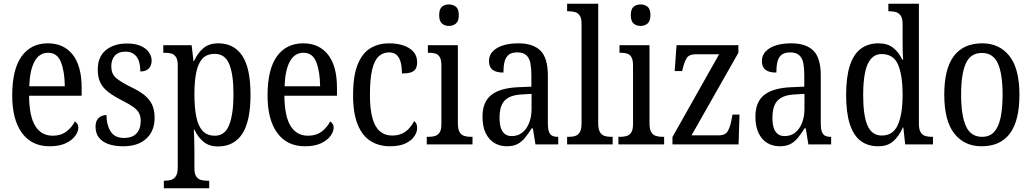

<svg xmlns="http://www.w3.org/2000/svg" viewBox="-20 -780 5572 1037"><path d="M248 10Q151 10 98.5 -62Q46 -134 46 -264Q46 -405 96.5 -475.5Q147 -546 239 -546Q324 -546 372.5 -485Q421 -424 421 -305V-263H137Q138 -152 170.5 -99.5Q203 -47 265 -47Q309 -47 339 -70Q369 -93 384 -124Q391 -120 397 -112Q403 -104 403 -90Q403 -70 386.5 -46.5Q370 -23 335.5 -6.5Q301 10 248 10ZM330 -314Q329 -395 309 -445Q289 -495 240 -495Q192 -495 166.5 -448Q141 -401 138 -314Z M646 10Q600 10 566.5 -1.5Q533 -13 514.5 -36.5Q496 -60 496 -95Q496 -119 505 -133Q514 -147 528 -153Q542 -159 555 -159Q555 -107 577 -71Q599 -35 649 -35Q695 -35 717.5 -59.5Q740 -84 740 -126Q740 -151 731.5 -168Q723 -185 701.5 -201Q680 -217 642 -236Q595 -260 565.5 -282.5Q536 -305 522 -333.5Q508 -362 508 -405Q508 -473 551.5 -509Q595 -545 666 -545Q711 -545 740 -532Q769 -519 784 -498Q799 -477 799 -452Q799 -426 783.5 -410Q768 -394 738 -394Q738 -447 717.5 -474Q697 -501 658 -501Q619 -501 600 -479Q581 -457 581 -422Q581 -382 605 -360.5Q629 -339 685 -311Q730 -290 758.5 -267.5Q787 -245 801 -215.5Q815 -186 815 -144Q815 -72 770 -31Q725 10 646 10Z M865 237V196H872Q890 196 905.5 191Q921 186 930.5 170.5Q940 155 940 124V-427Q940 -457 930.5 -471.5Q921 -486 906.5 -490.5Q892 -495 873 -495H862V-536H1015L1025 -450H1028Q1047 -493 1078 -519.5Q1109 -546 1159 -546Q1243 -546 1288 -479.5Q1333 -413 1333 -269Q1333 -124 1288 -56.5Q1243 11 1157 11Q1110 11 1079.5 -14Q1049 -39 1030 -80H1027Q1028 -56 1029 -26.5Q1030 3 1030 34V129Q1030 158 1039.5 172.5Q1049 187 1064.5 191.5Q1080 196 1097 196H1110V237ZM1141 -47Q1195 -47 1218 -105.5Q1241 -164 1241 -272Q1241 -379 1218 -434Q1195 -489 1140 -489Q1097 -489 1073.5 -463.5Q1050 -438 1040 -389.5Q1030 -341 1030 -271Q1030 -200 1040 -150Q1050 -100 1074 -73.5Q1098 -47 1141 -47Z M1627 10Q1530 10 1477.5 -62Q1425 -134 1425 -264Q1425 -405 1475.5 -475.5Q1526 -546 1618 -546Q1703 -546 1751.5 -485Q1800 -424 1800 -305V-263H1516Q1517 -152 1549.5 -99.5Q1582 -47 1644 -47Q1688 -47 1718 -70Q1748 -93 1763 -124Q1770 -120 1776 -112Q1782 -104 1782 -90Q1782 -70 1765.5 -46.5Q1749 -23 1714.5 -6.5Q1680 10 1627 10ZM1709 -314Q1708 -395 1688 -445Q1668 -495 1619 -495Q1571 -495 1545.5 -448Q1520 -401 1517 -314Z M2085 10Q2027 10 1982 -18Q1937 -46 1912 -107Q1887 -168 1887 -265Q1887 -372 1912.5 -433.5Q1938 -495 1982 -520.5Q2026 -546 2080 -546Q2125 -546 2159 -534.5Q2193 -523 2213 -500.5Q2233 -478 2233 -444Q2233 -421 2224.5 -407.5Q2216 -394 2197.5 -388.5Q2179 -383 2151 -383Q2151 -414 2145 -440Q2139 -466 2124 -481.5Q2109 -497 2081 -497Q2050 -497 2026.5 -476.5Q2003 -456 1990.5 -406Q1978 -356 1978 -266Q1978 -195 1990.5 -146Q2003 -97 2030 -72.5Q2057 -48 2099 -48Q2129 -48 2151.5 -58.5Q2174 -69 2190.5 -87.5Q2207 -106 2217 -126Q2225 -120 2229 -111Q2233 -102 2233 -88Q2233 -67 2218 -44Q2203 -21 2170.5 -5.5Q2138 10 2085 10Z M2285 0V-41H2296Q2316 -41 2331 -46Q2346 -51 2355 -65.5Q2364 -80 2364 -110V-425Q2364 -455 2356 -470Q2348 -485 2333.5 -490Q2319 -495 2299 -495H2291V-536H2453V-115Q2453 -84 2461.5 -68Q2470 -52 2486 -46.5Q2502 -41 2521 -41H2532V0ZM2405 -640Q2382 -640 2367 -653Q2352 -666 2352 -698Q2352 -731 2367 -743.5Q2382 -756 2405 -756Q2427 -756 2442.5 -743.5Q2458 -731 2458 -698Q2458 -666 2442.5 -653Q2427 -640 2405 -640Z M2717 10Q2680 10 2650.5 -7.5Q2621 -25 2603.5 -60.5Q2586 -96 2586 -150Q2586 -230 2634 -267.5Q2682 -305 2780 -309L2850 -312V-373Q2850 -410 2845 -437.5Q2840 -465 2823.5 -481Q2807 -497 2774 -497Q2742 -497 2726 -483Q2710 -469 2704.5 -444.5Q2699 -420 2699 -388Q2660 -388 2640.5 -403Q2621 -418 2621 -450Q2621 -481 2641.5 -502.5Q2662 -524 2697.5 -535Q2733 -546 2780 -546Q2859 -546 2899 -506.5Q2939 -467 2939 -372V-113Q2939 -85 2944.5 -69.5Q2950 -54 2961.5 -47.5Q2973 -41 2993 -41H2995V0H2872L2858 -87H2852Q2834 -59 2816.5 -37Q2799 -15 2776 -2.5Q2753 10 2717 10ZM2743 -45Q2777 -45 2800.5 -63.5Q2824 -82 2837.5 -115.5Q2851 -149 2851 -191V-273L2800 -270Q2754 -268 2727 -253Q2700 -238 2689 -211Q2678 -184 2678 -144Q2678 -113 2684.5 -91Q2691 -69 2706 -57Q2721 -45 2743 -45Z M3043 0V-41H3054Q3074 -41 3089 -46.5Q3104 -52 3112.5 -67.5Q3121 -83 3121 -115V-651Q3121 -681 3111.5 -695.5Q3102 -710 3086.5 -714.5Q3071 -719 3053 -719H3043V-760H3211V-115Q3211 -84 3219.5 -68Q3228 -52 3243.5 -46.5Q3259 -41 3279 -41H3289V0Z M3320 0V-41H3331Q3351 -41 3366 -46Q3381 -51 3390 -65.5Q3399 -80 3399 -110V-425Q3399 -455 3391 -470Q3383 -485 3368.5 -490Q3354 -495 3334 -495H3326V-536H3488V-115Q3488 -84 3496.5 -68Q3505 -52 3521 -46.5Q3537 -41 3556 -41H3567V0ZM3440 -640Q3417 -640 3402 -653Q3387 -666 3387 -698Q3387 -731 3402 -743.5Q3417 -756 3440 -756Q3462 -756 3477.5 -743.5Q3493 -731 3493 -698Q3493 -666 3477.5 -653Q3462 -640 3440 -640Z M3612 0V-40L3864 -487H3738Q3702 -487 3689 -466.5Q3676 -446 3667 -407L3664 -396H3624L3634 -536H3968V-495L3715 -49H3864Q3897 -49 3910.5 -71.5Q3924 -94 3931 -134L3936 -161H3974L3969 0Z M4191 10Q4154 10 4124.5 -7.5Q4095 -25 4077.5 -60.5Q4060 -96 4060 -150Q4060 -230 4108 -267.5Q4156 -305 4254 -309L4324 -312V-373Q4324 -410 4319 -437.5Q4314 -465 4297.5 -481Q4281 -497 4248 -497Q4216 -497 4200 -483Q4184 -469 4178.5 -444.5Q4173 -420 4173 -388Q4134 -388 4114.5 -403Q4095 -418 4095 -450Q4095 -481 4115.5 -502.5Q4136 -524 4171.5 -535Q4207 -546 4254 -546Q4333 -546 4373 -506.5Q4413 -467 4413 -372V-113Q4413 -85 4418.5 -69.5Q4424 -54 4435.5 -47.5Q4447 -41 4467 -41H4469V0H4346L4332 -87H4326Q4308 -59 4290.5 -37Q4273 -15 4250 -2.5Q4227 10 4191 10ZM4217 -45Q4251 -45 4274.5 -63.5Q4298 -82 4311.5 -115.5Q4325 -149 4325 -191V-273L4274 -270Q4228 -268 4201 -253Q4174 -238 4163 -211Q4152 -184 4152 -144Q4152 -113 4158.5 -91Q4165 -69 4180 -57Q4195 -45 4217 -45Z M4723 10Q4667 10 4628.5 -19Q4590 -48 4570 -109.5Q4550 -171 4550 -267Q4550 -364 4570 -425.5Q4590 -487 4629 -516.5Q4668 -546 4725 -546Q4774 -546 4804.5 -521.5Q4835 -497 4853 -458H4858Q4856 -482 4855.5 -510Q4855 -538 4855 -564V-650Q4855 -680 4845 -695Q4835 -710 4819.5 -714.5Q4804 -719 4785 -719H4778V-760H4943V-111Q4943 -82 4952 -66.5Q4961 -51 4976.5 -46Q4992 -41 5011 -41H5019V0H4869L4859 -91H4856Q4836 -45 4805 -17.5Q4774 10 4723 10ZM4743 -48Q4804 -48 4829.5 -106Q4855 -164 4855 -267Q4855 -374 4830.5 -431Q4806 -488 4742 -488Q4707 -488 4684.5 -462.5Q4662 -437 4652 -387.5Q4642 -338 4642 -266Q4642 -156 4665.5 -102Q4689 -48 4743 -48Z M5282 10Q5188 10 5134 -59Q5080 -128 5080 -269Q5080 -409 5132 -477.5Q5184 -546 5285 -546Q5378 -546 5432 -477.5Q5486 -409 5486 -269Q5486 -128 5434.5 -59Q5383 10 5282 10ZM5284 -41Q5325 -41 5349 -67Q5373 -93 5384 -143.5Q5395 -194 5395 -269Q5395 -381 5369.5 -437.5Q5344 -494 5283 -494Q5222 -494 5196.5 -437.5Q5171 -381 5171 -269Q5171 -157 5197 -99Q5223 -41 5284 -41Z"/></svg>

Font: Noto Serif Condensed
Style: Regular
Weight: 400
Width: 3
Designer: Monotype Design Team
Foundry: Monotype Imaging Inc.
Version: Version 2.015